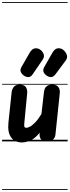

<svg xmlns="http://www.w3.org/2000/svg" viewBox="-25 -1349 666 1832"><path d="M184.5 10Q116.5 10 81.2 -37.8Q46 -85.5 55.5 -179L86 -469.5Q88.5 -495 105 -518Q121.5 -541 162.5 -541Q207 -541 222.2 -517Q237.5 -493 234.5 -460.5L206.5 -169.5Q204 -142.5 209.8 -136Q215.5 -129.5 228 -129.5Q237 -129.5 257.2 -138.8Q277.5 -148 306.5 -176.2Q335.5 -204.5 370.5 -261L394.5 -471Q396.5 -487.5 403 -503.5Q409.5 -519.5 426.2 -530.2Q443 -541 475.5 -541Q517.5 -541 533.2 -517Q549 -493 545.5 -460.5L504 -65Q500.5 -31 478 -15.5Q455.5 0 419.5 0Q382.5 0 366 -20.5Q349.5 -41 353 -74L354 -83Q311 -29.5 267.8 -9.8Q224.5 10 184.5 10ZM184.5 10Q116.5 10 81.2 -37.8Q46 -85.5 55.5 -179L86 -469.5Q88.5 -495 105 -518Q121.5 -541 162.5 -541Q207 -541 222.2 -517Q237.5 -493 234.5 -460.5L206.5 -169.5Q204 -142.5 209.8 -136Q215.5 -129.5 228 -129.5Q237 -129.5 257.2 -138.8Q277.5 -148 306.5 -176.2Q335.5 -204.5 370.5 -261L394.5 -471Q396.5 -487.5 403 -503.5Q409.5 -519.5 426.2 -530.2Q443 -541 475.5 -541Q517.5 -541 533.2 -517Q549 -493 545.5 -460.5L504 -65Q500.5 -31 478 -15.5Q455.5 0 419.5 0Q382.5 0 366 -20.5Q349.5 -41 353 -74L354 -83Q311 -29.5 267.8 -9.8Q224.5 10 184.5 10ZM424 -625Q401.5 -639 391.5 -660.2Q381.5 -681.5 397 -709L475.5 -846.5Q499 -887 530.2 -888.5Q561.5 -890 584 -868.5Q606 -847.5 613.2 -822.2Q620.5 -797 602.5 -772.5L504.5 -640.5Q486 -616 465.2 -614Q444.5 -612 424 -625ZM206.5 -625Q185 -639 174.5 -660.2Q164 -681.5 179.5 -709L258.5 -846.5Q282 -886.5 313 -888.2Q344 -890 367 -868.5Q389 -847.5 393.5 -825Q398 -802.5 380.5 -777.5L287 -640.5Q269.5 -615 248.5 -613.5Q227.5 -612 206.5 -625ZM-5 455H620.5V463H-5ZM-5 -16H620.5V0H-5ZM-5 -549H620.5V-541H-5ZM-5 -1329H620.5V-1321H-5Z"/></svg>

Font: Edu SA Dotted Guide
Style: Regular
Weight: 400
Designer: Tina and Corey Anderson, Eben Sorkin, Mirko Velimirovic
Foundry: Google for Education
Version: Version 2.000